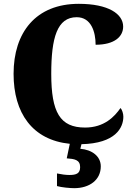

<svg xmlns="http://www.w3.org/2000/svg" viewBox="-20 -744 705 1004"><path d="M368 240C448 240 507 197 507 126C507 73 461 39 400 34L406 10C584 6 625 -76 625 -134C625 -149 619 -170 610 -179C579 -134 525 -77 425 -77C294 -77 248 -156 248 -358C248 -547 279 -654 381 -654C457 -654 480 -577 480 -510C578 -510 624 -552 624 -605C624 -671 547 -724 392 -724C167 -724 51 -574 51 -358C51 -153 149 -12 345 8L329 84C369 87 399 91 399 130C399 164 378 171 342 171C325 171 301 168 278 163V229C301 236 348 240 368 240Z"/></svg>

Font: Noto Serif Tamil SemiCondensed Black
Style: Italic
Weight: 900
Width: 4
Italic angle: -12°
Designer: Indian Type Foundry, Tom Grace, and the Monotype Design Team
Foundry: Monotype Imaging Inc.
Version: Version 2.003